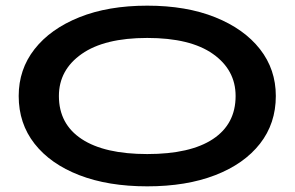

<svg xmlns="http://www.w3.org/2000/svg" viewBox="-20 -647 1040 678"><path d="M500 11Q362 11 260 -28.5Q158 -68 102 -139.5Q46 -211 46 -308Q46 -402 102 -473.5Q158 -545 260 -586Q362 -627 500 -627Q638 -627 740 -586Q842 -545 898 -473.5Q954 -402 954 -308Q954 -211 898 -139.5Q842 -68 740 -28.5Q638 11 500 11ZM500 -103Q652 -103 732 -156Q812 -209 812 -308Q812 -400 732 -456.5Q652 -513 500 -513Q349 -513 268.5 -456.5Q188 -400 188 -308Q188 -209 268.5 -156Q349 -103 500 -103Z"/></svg>

Font: Inconsolata UltraExpanded ExtraBold
Style: Regular
Weight: 800
Width: 9
Monospace: yes
Designer: Raph Levien, Cyreal, Brenton Simpson
Foundry: Raph Levien, Cyreal, Google
Version: Version 3.001; ttfautohint (v1.8.2.53-6de2)